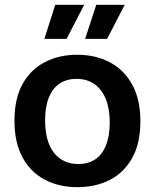

<svg xmlns="http://www.w3.org/2000/svg" viewBox="-20 -763 641 796"><path d="M301 13Q224 13 165 -18.5Q106 -50 73 -111Q40 -172 40 -263Q40 -355 74 -415.5Q108 -476 167 -506Q226 -536 300 -536Q376 -536 435 -505Q494 -474 528 -412.5Q562 -351 562 -260Q562 -168 527.5 -107Q493 -46 434 -16.5Q375 13 301 13ZM305 -83Q346 -83 375 -102.5Q404 -122 419.5 -161Q435 -200 435 -254Q435 -311 419 -351.5Q403 -392 372 -414Q341 -436 297 -436Q256 -436 227 -416.5Q198 -397 182.5 -358.5Q167 -320 167 -265Q167 -177 203.5 -130Q240 -83 305 -83ZM256 -602H164L209 -743H329ZM424 -602H333L379 -743H497Z"/></svg>

Font: Bricolage Grotesque 24pt SemiBold
Style: Regular
Weight: 600
Designer: Mathieu Triay
Foundry: Atelier Triay
Version: Version 1.001;gftools[0.9.33.dev8+g029e19f]